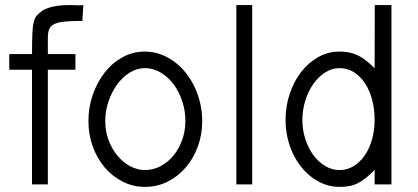

<svg xmlns="http://www.w3.org/2000/svg" viewBox="-20 -728 1652 758"><path d="M168.9 -514.6H277.8V-452.6H168.9V0H106.4V-452.6H16.6V-514.6H106.4Q106.4 -564.5 107.7 -593.8Q108.9 -623 113 -640.4Q117.2 -657.7 125.2 -666.7Q133.3 -675.8 146.5 -685.1Q180.7 -708 256.3 -708Q261.2 -708 267.8 -707.8Q274.4 -707.5 281.7 -707.3Q289.1 -707 295.9 -707Q303.2 -707 309.1 -708L305.2 -645.5Q260.3 -645.5 233.4 -642.6Q206.5 -639.6 192.1 -631.8Q177.7 -624 173.3 -610.8Q168.9 -597.7 168.9 -577.1Z M778.3 -250Q778.3 -196.8 761 -149.4Q743.7 -102.1 713.1 -66.7Q682.6 -31.2 641.4 -10.7Q600.1 9.8 551.8 9.8Q504.9 9.8 464.1 -11Q423.3 -31.7 393.3 -67.1Q363.3 -102.5 346.2 -149.7Q329.1 -196.8 329.1 -250Q329.1 -304.2 346.2 -353.8Q363.3 -403.3 393.1 -441.4Q422.9 -479.5 463.6 -502Q504.4 -524.4 551.8 -524.4Q583 -524.4 612.1 -514.2Q641.1 -503.9 666.5 -485.6Q691.9 -467.3 712.4 -441.9Q732.9 -416.5 747.6 -386Q762.2 -355.5 770.3 -321Q778.3 -286.6 778.3 -250ZM711.9 -250Q711.9 -291.5 699.2 -329.3Q686.5 -367.2 664.8 -396Q643.1 -424.8 613.8 -441.9Q584.5 -459 551.8 -459Q520 -459 491.7 -441.2Q463.4 -423.3 442.1 -394Q420.9 -364.7 408.2 -327.1Q395.5 -289.6 395.5 -250Q395.5 -210 408.7 -174.8Q421.9 -139.6 443.8 -113.3Q465.8 -86.9 493.9 -71.8Q522 -56.6 551.8 -56.6Q585 -56.6 614.3 -72.3Q643.6 -87.9 665.3 -114.5Q687 -141.1 699.5 -176.3Q711.9 -211.4 711.9 -250Z M975.6 0H913.1V-708H975.6Z M1525.4 0H1459V-57.1Q1439 -37.1 1422.6 -24.2Q1406.2 -11.2 1390.6 -3.7Q1375 3.9 1358.2 6.8Q1341.3 9.8 1320.3 9.8Q1290 9.8 1262.7 0Q1235.4 -9.8 1211.7 -27.6Q1188 -45.4 1168.7 -69.8Q1149.4 -94.2 1135.7 -123.5Q1122.1 -152.8 1114.7 -186Q1107.4 -219.2 1107.4 -254.4Q1107.4 -308.6 1123.8 -357.7Q1140.1 -406.7 1168.7 -443.6Q1197.3 -480.5 1236.1 -502.4Q1274.9 -524.4 1320.3 -524.4Q1340.8 -524.4 1358.2 -521Q1375.5 -517.6 1391.8 -509.8Q1408.2 -502 1424.6 -489.3Q1440.9 -476.6 1459 -458.5L1459.5 -708H1525.4ZM1459 -254.4Q1459 -297.4 1449 -334.7Q1439 -372.1 1420.7 -399.7Q1402.3 -427.2 1377 -443.1Q1351.6 -459 1320.3 -459Q1289.6 -459 1262.7 -441.4Q1235.8 -423.8 1216.1 -395.3Q1196.3 -366.7 1185.1 -329.8Q1173.8 -293 1173.8 -254.4Q1173.8 -213.9 1185.8 -177.7Q1197.8 -141.6 1217.8 -114.7Q1237.8 -87.9 1264.4 -72.3Q1291 -56.6 1320.3 -56.6Q1351.1 -56.6 1376.7 -72.5Q1402.3 -88.4 1420.7 -115.5Q1439 -142.6 1449 -178.5Q1459 -214.4 1459 -254.4Z"/></svg>

Font: Saysettha OT
Style: Regular
Weight: 400
Designer: John M. Durdin and Silvain Dupertuis
Foundry: Lao Script for Windows
Version: Version 2.000